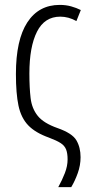

<svg xmlns="http://www.w3.org/2000/svg" viewBox="-20 -562 370 784"><path d="M218 202Q234 173 245 144.5Q256 116 256 89Q256 64 250 48.5Q244 33 228 22.5Q212 12 180 0Q124 -20 95 -50.5Q66 -81 55.5 -130.5Q45 -180 45 -260Q45 -399 91.5 -470.5Q138 -542 224 -542Q249 -542 270.5 -536Q292 -530 310 -521L292 -476Q260 -494 226 -494Q162 -494 131 -432.5Q100 -371 100 -262Q100 -204 105 -161.5Q110 -119 134 -89Q158 -59 215 -39Q275 -18 292 11Q309 40 309 80Q309 113 297.5 145Q286 177 271 202Z"/></svg>

Font: Noto Sans ExtraCondensed Light
Style: Regular
Weight: 300
Width: 2
Designer: Monotype Design Team
Foundry: Monotype Imaging Inc.
Version: Version 2.013; ttfautohint (v1.8.4.7-5d5b)